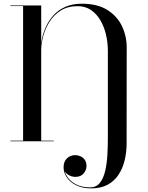

<svg xmlns="http://www.w3.org/2000/svg" viewBox="-20 -780 819 1060"><path d="M483.5 260Q435.5 260 401.5 243.2Q367.5 226.5 349.2 200Q331 173.5 331 144Q331 111.5 350 94Q369 76.5 395 76.5Q410 76.5 424.2 82.8Q438.5 89 448 102.2Q457.5 115.5 457.5 136.5Q457.5 159 441.5 177.8Q425.5 196.5 397 196.5Q380.5 196.5 365.8 189.8Q351 183 341.5 171.2Q332 159.5 332 144H335Q335 171.5 352.2 197Q369.5 222.5 401.2 238.5Q433 254.5 477 254.5Q511.5 254.5 531.2 229.8Q551 205 560.5 164.5Q570 124 572.8 75.8Q575.5 27.5 575.5 -20V-499Q575.5 -545.5 565 -589.8Q554.5 -634 533.5 -669.2Q512.5 -704.5 481.5 -725.2Q450.5 -746 408.5 -746Q353.5 -746 315 -721.5Q276.5 -697 253 -659.2Q229.5 -621.5 218.5 -580.2Q207.5 -539 207.5 -505H204.5Q204.5 -532 211.5 -565.5Q218.5 -599 234 -633Q249.5 -667 275.5 -695.8Q301.5 -724.5 340.5 -742Q379.5 -759.5 432 -759.5Q517 -759.5 571.5 -725.8Q626 -692 652.8 -636.8Q679.5 -581.5 679.5 -517.5L679 11.5Q679 60 668.2 104.8Q657.5 149.5 634.5 184.5Q611.5 219.5 574.2 239.8Q537 260 483.5 260ZM37.5 0V-3.5H276.5V0ZM107.5 0V-746.5H37.5V-750H207.5V0Z"/></svg>

Font: Bodoni Moda 48pt Medium
Style: Regular
Weight: 500
Designer: Owen Earl
Foundry: indestructible type
Version: Version 2.005